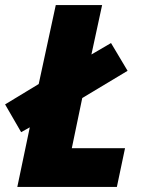

<svg xmlns="http://www.w3.org/2000/svg" viewBox="-45 -734 560 754"><path d="M23 0H414L446 -152H237L278 -349L456 -456L391 -565L314 -520L356 -714H174L107 -404L-25 -324L38 -215L72 -234Z"/></svg>

Font: Noto Sans SemiCondensed Black
Style: Italic
Weight: 900
Width: 4
Italic angle: -12°
Designer: Monotype Design Team
Foundry: Monotype Imaging Inc.
Version: Version 2.013